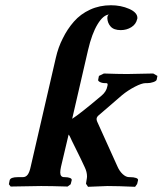

<svg xmlns="http://www.w3.org/2000/svg" viewBox="-20 -717 626 739"><path d="M194.8 -494.1Q204.1 -535.2 221.7 -569.3Q238.8 -604.5 264.4 -633.8Q290 -663.1 326.7 -679.9Q363.3 -696.8 407.2 -696.8Q445.3 -696.8 477.1 -682.9Q508.8 -668.9 508.8 -647.9Q508.8 -645 507.8 -643.1Q503.4 -623.5 485.4 -612.3Q467.3 -601.1 444.8 -601.1Q418.5 -601.1 406.2 -614.5Q394 -627.9 393.1 -647Q393.1 -659.2 399.9 -661.1Q377.4 -659.7 355.5 -623.5Q333.5 -587.4 318.8 -523.9L257.8 -259.8Q286.6 -277.8 371.1 -349.1Q389.6 -364.7 393.1 -384.8Q397 -397 389.2 -397H384.8Q372.6 -397 364.5 -401.4Q356.4 -405.8 357.9 -410.2L360.8 -424.8L379.9 -434.1Q435.1 -432.1 469.2 -432.1L569.8 -434.1L585.9 -424.8L583 -410.2Q581.5 -404.8 569.8 -400.9Q558.1 -397 546.9 -397H540Q525.9 -397 499 -383.1Q472.2 -369.1 450.2 -351.1Q370.6 -281.7 355 -269H356Q348.6 -261.7 354 -249L431.2 -78.1Q439.5 -58.6 452.1 -46.9Q464.8 -35.2 477.1 -35.2H480Q494.6 -35.2 503.7 -32Q512.7 -28.8 511.2 -22.9L507.8 -8.8L500 2Q433.1 -1 394 -1L318.8 2L311 -9.8L313 -22.9Q314.9 -32.7 314.9 -38.1Q314.9 -55.2 306.2 -73.2L291 -105.5L272.5 -143.1L256.8 -174.8Q255.4 -177.7 252.7 -183.8Q250 -189.9 248 -193.6Q246.1 -197.3 244.1 -199.2L214.8 -75.2Q211.9 -62 211.9 -53.2Q211.9 -35.2 227.1 -35.2H229Q241.7 -35.2 249.5 -32Q257.3 -28.8 255.9 -22.9L252 -7.8L240.2 1Q176.3 -1 138.2 -1L21 1L14.2 -7.8L17.1 -22.9Q20 -35.2 48.8 -35.2H67.9Q79.6 -35.2 86.7 -44.9Q93.8 -54.7 98.1 -75.2Z"/></svg>

Font: Linux Libertine G
Style: Bold Italic
Weight: 700
Italic angle: -11.5°
Designer: Philipp H. Poll
Foundry: Philipp H. Poll
Version: Version 4.1.0